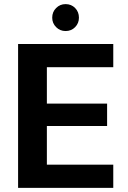

<svg xmlns="http://www.w3.org/2000/svg" viewBox="-20 -914 624 934"><path d="M68 0V-700H531V-587H208V-410H501V-301H208V-113H531V0ZM299 -763Q272 -763 253 -782Q234 -801 234 -828Q234 -856 253 -875Q272 -894 299 -894Q327 -894 345.5 -875Q364 -856 364 -828Q364 -801 345.5 -782Q327 -763 299 -763Z"/></svg>

Font: DM Sans 17pt ExtraBold
Style: Regular
Weight: 800
Version: Version 4.004;gftools[0.9.30]